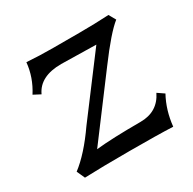

<svg xmlns="http://www.w3.org/2000/svg" viewBox="-115 -594 715 712"><g transform="rotate(-30 243.0 -237.5)"><path d="M432.6 2.9Q368.2 0 248.5 0Q124 0 54.7 2.9L39.1 -31.7Q95.2 -74.2 155.3 -160.6L337.9 -403.3L189 -406.2Q97.7 -406.2 69.8 -345.2L40 -360.8Q74.7 -415 80.6 -476.6Q136.7 -472.7 192.9 -472.7H307.1Q369.6 -472.7 431.6 -476.1L448.2 -446.8Q407.7 -415 333 -314.5L146.5 -65.9Q214.4 -73.2 336.4 -73.2Q410.2 -73.2 441.4 -137.2L469.2 -118.2Q439.5 -64 432.6 2.9Z"/></g></svg>

Font: Kelvinch
Style: Regular
Weight: 400
Designer: Paul James MIller
Foundry: High-Logic / Made with FontCreator
Version: Version 3.30 September 23, 2016